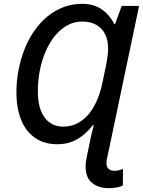

<svg xmlns="http://www.w3.org/2000/svg" viewBox="-20 -745 748 1005"><path d="M551 240Q496 240 462 212.5Q428 185 428 125Q428 114 429.5 102Q431 90 434 77L451 -5Q455 -28 460.5 -48Q466 -68 471 -90H466Q445 -63 418 -40Q391 -17 357 -3.5Q323 10 280 10Q212 10 164 -23Q116 -56 91 -117Q66 -178 66 -261Q66 -321 77 -378.5Q88 -436 108.5 -488Q129 -540 159.5 -583.5Q190 -627 228 -658.5Q266 -690 312 -707.5Q358 -725 411 -725Q453 -725 485 -711Q517 -697 540 -673Q563 -649 579 -618H582L617 -714H708L543 72Q540 82 538.5 91.5Q537 101 537 108Q537 129 548.5 139Q560 149 578 149Q592 149 603.5 146Q615 143 624 139L623 226Q612 232 591 236Q570 240 551 240ZM310 -82Q350 -82 383 -98.5Q416 -115 441.5 -144.5Q467 -174 485 -214Q503 -254 514 -302L534 -397Q540 -426 543 -451Q546 -476 546 -489Q546 -535 530 -566.5Q514 -598 484 -615Q454 -632 411 -632Q373 -632 341.5 -617Q310 -602 284 -575.5Q258 -549 238 -514Q218 -479 204.5 -438Q191 -397 184.5 -353Q178 -309 178 -265Q178 -207 194 -166Q210 -125 240 -103.5Q270 -82 310 -82Z"/></svg>

Font: Noto Sans Display Medium
Style: Italic
Weight: 500
Italic angle: -12°
Designer: Monotype Design Team
Foundry: Monotype Imaging Inc.
Version: Version 2.003